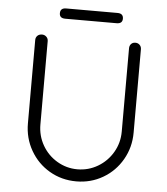

<svg xmlns="http://www.w3.org/2000/svg" viewBox="-57 -890 828 950"><g transform="rotate(5 356.5 -415.0)"><path d="M619 -670V-256Q619 -183 584 -122Q549 -61 489 -26Q429 9 357 9Q284 9 224 -26Q164 -61 129 -122Q94 -183 94 -256V-670Q94 -683 102.5 -691.5Q111 -700 126 -700Q138 -700 147 -691.5Q156 -683 156 -670V-256Q156 -200 183 -153Q210 -106 256.5 -78.5Q303 -51 357 -51Q412 -51 458.5 -78.5Q505 -106 532.5 -153Q560 -200 560 -256V-670Q560 -683 568 -691.5Q576 -700 589 -700Q602 -700 610.5 -691.5Q619 -683 619 -670ZM204 -813Q204 -839 233 -839H488Q517 -839 517 -813Q517 -788 488 -788H233Q204 -788 204 -813Z"/></g></svg>

Font: Quicksand
Style: Regular
Weight: 400
Designer: Andrew Paglinawan
Foundry: Andrew Paglinawan
Version: Version 3.000